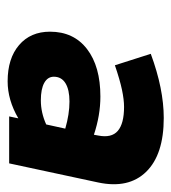

<svg xmlns="http://www.w3.org/2000/svg" viewBox="7 -758 449 503"><g transform="rotate(90 231.5 -506.5)"><path d="M193 -302Q133 -302 98 -332Q63 -362 63 -413Q63 -475 108.5 -510Q154 -545 233 -545Q282 -545 333 -528L335 -539Q342 -574 323 -590.5Q304 -607 260 -607Q241 -607 215 -601.5Q189 -596 151 -583L121 -677Q167 -694 209 -702.5Q251 -711 289 -711Q385 -711 430 -665Q475 -619 458 -539L408 -306H285L290 -330Q242 -302 193 -302ZM243 -389Q275 -389 306 -403L317 -453Q279 -464 246 -464Q215 -464 198 -453.5Q181 -443 181 -423Q181 -407 197 -398Q213 -389 243 -389Z"/></g></svg>

Font: Red Hat Text
Style: Italic
Weight: 300
Italic angle: -12°
Designer: Pentagram, MCKL
Foundry: Pentagram, MCKL
Version: Version 1.023